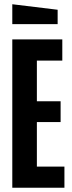

<svg xmlns="http://www.w3.org/2000/svg" viewBox="-20 -886 340 906"><path d="M38 0V-700H274V-600H154V-408H266V-310H154V-100H284V0ZM252 -772H38V-866L252 -840Z"/></svg>

Font: Tektur Condensed Medium
Style: Regular
Weight: 500
Width: 3
Designer: Adam Jagosz
Foundry: Adam Jagosz
Version: Version 1.005;gftools[0.9.30]